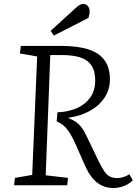

<svg xmlns="http://www.w3.org/2000/svg" viewBox="-20 -932 688 966"><path d="M269 -367Q324 -369 367 -388Q410 -407 434.5 -442Q459 -477 459 -527Q459 -575 440 -603Q421 -631 384 -643Q347 -655 291 -655H233L210 -50L322 -37L318 0H51L55 -37L142 -52L167 -648L80 -663L85 -701H287Q372 -701 426.5 -683Q481 -665 507 -627.5Q533 -590 533 -533Q533 -482 506 -441Q479 -400 432 -374Q385 -348 326 -340V-337Q349 -328 364.5 -316.5Q380 -305 393.5 -286Q407 -267 422 -234L471 -132Q489 -94 503 -73Q517 -52 532.5 -44Q548 -36 570 -36Q584 -36 599 -40.5Q614 -45 631 -55L648 -25Q637 -13 621.5 -4.5Q606 4 588 9Q570 14 551 14Q519 14 492.5 1.5Q466 -11 444.5 -37Q423 -63 405 -105L364 -198Q347 -237 332.5 -260.5Q318 -284 302.5 -298Q287 -312 265 -321ZM361 -892Q372 -902 380.5 -907Q389 -912 398 -912Q414 -912 422.5 -901Q431 -890 431 -875Q431 -868 429.5 -860Q428 -852 425 -842L251 -753L235 -777Z"/></svg>

Font: Literata Light
Style: Italic
Weight: 300
Italic angle: -2°
Designer: Latin by Veronika Burian and Jose Scaglione. Greek by Irene Vlachou. Cyrillic by Vera Evstafieva
Foundry: TypeTogether
Version: Version 3.103;gftools[0.9.29]